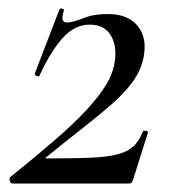

<svg xmlns="http://www.w3.org/2000/svg" viewBox="-20 -432 406 452"><path d="M4 -15Q66 -65 110.5 -103.5Q155 -142 184 -173.5Q213 -205 229.5 -232Q246 -259 250 -286Q256 -323 241 -348.5Q226 -374 191 -374Q156 -374 127.5 -342.5Q99 -311 73 -254Q72 -251 66.5 -253Q61 -255 62 -259L120 -410Q122 -413 127 -411.5Q132 -410 130 -406Q125 -389 128 -384Q131 -379 137 -379Q151 -379 175.5 -389Q200 -399 234 -399Q281 -399 304 -371Q327 -343 318 -297Q312 -267 293.5 -241Q275 -215 245 -188.5Q215 -162 176 -131.5Q137 -101 89 -62Q86 -61 87 -60Q88 -59 90 -59Q150 -59 189.5 -60.5Q229 -62 254 -68Q279 -74 293.5 -87Q308 -100 316 -122Q318 -125 323.5 -124Q329 -123 328 -119L293 -8Q292 -5 290 -2.5Q288 0 284 0Q220 0 148 0Q76 0 10 0Q6 0 3.5 -5Q1 -10 4 -15Z"/></svg>

Font: Cormorant Medium
Style: Italic
Weight: 500
Italic angle: -10°
Designer: Christian Thalmann (Catharsis Fonts)
Foundry: Catharsis Fonts
Version: Version 4.000